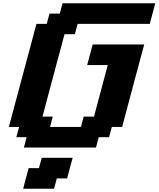

<svg xmlns="http://www.w3.org/2000/svg" viewBox="-20 -895 962 1165"><path d="M120.6 250H308.1L324.7 187.5H387.2Q392.6 166.5 403.8 124.8Q415 83 420.9 62.5H233.4L216.3 125H153.8Q147.9 145.5 137 187.3Q126 229 120.6 250ZM125 0H562.5L579.1 -62.5H641.6L658.7 -125H721.2Q743.2 -208.5 787.8 -375.2Q832.5 -542 855 -625H542.5Q537.1 -604 525.6 -562.3Q514.2 -520.5 508.8 -500H633.8L550.3 -187.5H487.8L471.2 -125H283.7L300.3 -187.5H237.8Q259.8 -270.5 304.4 -437.3Q349.1 -604 371.6 -687.5H434.1L451.2 -750H888.7Q894.5 -770.5 905.5 -812.5Q916.5 -854.5 921.9 -875H359.4L342.8 -812.5H280.3L263.7 -750H201.2Q173.3 -646 117.4 -437.5Q61.5 -229 33.7 -125H96.2L79.1 -62.5H141.6Z"/></svg>

Font: Faithful 32x
Style: SemiboldOblique
Weight: 400
Foundry: Faithful Resource Pack
Version: Version 1.0; January 27, 2023